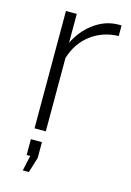

<svg xmlns="http://www.w3.org/2000/svg" viewBox="-110 -579 562 822"><g transform="rotate(15 170.5 -167.5)"><path d="M324 -475Q254 -473 201.5 -433.5Q149 -394 128 -325V0H78V-520H126V-392Q153 -447 198 -481.5Q243 -516 293 -521Q303 -522 311 -522Q319 -522 324 -522ZM76 187 91 119H75V49H124V119L103 187Z"/></g></svg>

Font: Raleway Thin Light
Style: Regular
Weight: 300
Version: Version 4.026